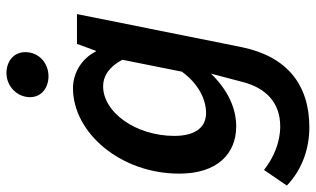

<svg xmlns="http://www.w3.org/2000/svg" viewBox="-208 -538 955 580"><g transform="rotate(-90 269.0 -247.5)"><path d="M175 210C304 210 389 142 417 6L517 -492H427L406 -435H404C383 -477 340 -504 293 -504C159 -504 35 -361 35 -183C35 -68 95 -11 178 -11C236 -11 290 -39 337 -87L312 8C294 79 249 122 178 122C129 122 83 102 46 73L-1 142C50 191 115 210 175 210ZM218 -102C176 -102 149 -133 149 -198C149 -314 220 -413 299 -413C329 -413 357 -396 379 -355L343 -175C305 -123 257 -102 218 -102ZM329 -578C369 -578 402 -607 402 -648C402 -685 372 -705 339 -705C299 -705 266 -673 266 -634C266 -597 297 -578 329 -578Z"/></g></svg>

Font: Source Sans Pro Semibold
Style: Italic
Weight: 600
Italic angle: -11°
Designer: Paul D. Hunt
Foundry: Adobe Systems Incorporated
Version: Version 3.006;hotconv 1.0.111;makeotfexe 2.5.65597